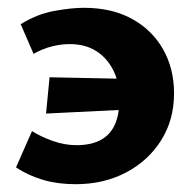

<svg xmlns="http://www.w3.org/2000/svg" viewBox="-20 -458 498 492"><path d="M174 14Q128 14 90.5 3Q53 -8 21 -29L62 -122Q86 -107 116 -96.5Q146 -86 176 -86Q213 -86 237.5 -99Q262 -112 274 -138Q286 -164 286 -205Q286 -247 270 -278.5Q254 -310 226 -327.5Q198 -345 159 -345Q136 -345 112.5 -339Q89 -333 66 -320L33 -396Q75 -422 119 -430Q163 -438 195 -438Q267 -438 318.5 -409.5Q370 -381 398 -331.5Q426 -282 426 -219Q426 -151 393 -98.5Q360 -46 303 -16Q246 14 174 14ZM98 -167 107 -260 351 -255 342 -179Z"/></svg>

Font: Ysabeau Infant ExtraBold
Style: Regular
Weight: 800
Designer: Christian Thalmann (Catharsis Fonts)
Version: Version 2.001;gftools[0.9.30]; featfreeze: ss01,ss02,lnum